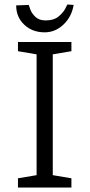

<svg xmlns="http://www.w3.org/2000/svg" viewBox="-20 -835 399 855"><path d="M60 0V-41L143 -55V-593L60 -607V-648H298V-607L215 -593V-55L298 -41V0ZM179 -691Q124 -691 88 -725Q52 -759 52 -811L108 -813Q109 -810 115 -793Q121 -776 137.5 -760Q154 -744 183 -744Q219 -744 239.5 -760.5Q260 -777 269.5 -794.5Q279 -812 280 -815L308 -813Q299 -760 262.5 -725.5Q226 -691 179 -691Z"/></svg>

Font: Faustina Light
Style: Regular
Weight: 300
Designer: Alfonso Garcia
Foundry: http://www.omnibus-type.com
Version: Version 1.200